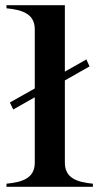

<svg xmlns="http://www.w3.org/2000/svg" viewBox="-20 -720 390 740"><path d="M313 -491 230 -444V-700H5V-688C69 -682 114 -665 114 -607V-379L18 -325L31 -298L114 -345V-93C114 -34 68 -18 5 -12V0H338V-12C276 -18 230 -34 230 -93V-410L325 -464Z"/></svg>

Font: Sprat Medium
Style: Regular
Weight: 500
Designer: Ethan Nakache
Foundry: Collletttivo
Version: Version 2.000;Glyphs 3.2 (3217)